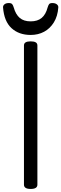

<svg xmlns="http://www.w3.org/2000/svg" viewBox="-23 -1224 402 1258"><path d="M178 14Q156 14 145 7Q134 0 134 -14V-926Q134 -940 145 -946.5Q156 -953 178 -953Q200 -953 211 -946.5Q222 -940 222 -926V-14Q222 0 211 7Q200 14 178 14ZM178 -995Q101 -995 52.5 -1039.5Q4 -1084 -3 -1175Q-4 -1187 6 -1195.5Q16 -1204 35 -1204Q51 -1204 57 -1196.5Q63 -1189 67 -1175Q80 -1129 106.5 -1106.5Q133 -1084 178 -1084Q223 -1084 250 -1106.5Q277 -1129 289 -1175Q293 -1189 298.5 -1196.5Q304 -1204 320 -1204Q339 -1204 349.5 -1195.5Q360 -1187 359 -1175Q355 -1118 330 -1077.5Q305 -1037 266 -1016Q227 -995 178 -995Z"/></svg>

Font: Playwrite US Modern
Style: Regular
Weight: 400
Designer: Veronika Burian, José Scaglione
Foundry: TypeTogether
Version: Version 1.002